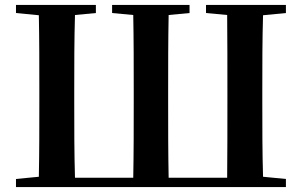

<svg xmlns="http://www.w3.org/2000/svg" viewBox="-20 -761 1228 781"><path d="M211 0H1143V-33L1050 -42C1047 -143 1047 -245 1047 -349V-393C1047 -497 1047 -599 1050 -699L1143 -708V-741H818V-708L904 -700C905 -598 905 -496 905 -392V-349C905 -242 905 -139 904 -38H666C664 -139 664 -242 664 -349V-393C664 -496 664 -598 666 -700L751 -708V-741H436V-708L522 -700C524 -599 524 -497 524 -392V-349C524 -244 524 -141 522 -38H285C282 -139 282 -242 282 -349V-392C282 -496 282 -598 285 -700L370 -708V-741H45V-708L138 -699C140 -599 140 -497 140 -393V-349C140 -245 140 -143 138 -42L45 -33V0Z"/></svg>

Font: Noto Serif CJK HK
Style: Bold
Weight: 700
Designer: Ryoko NISHIZUKA 西塚涼子 (kana & ideographs); Frank Grießhammer (Latin, Greek & Cyrillic); Wenlong ZHANG 张文龙 (bopomofo); San
Foundry: Adobe
Version: Version 2.001;hotconv 1.1.0;makeotfexe 2.6.0